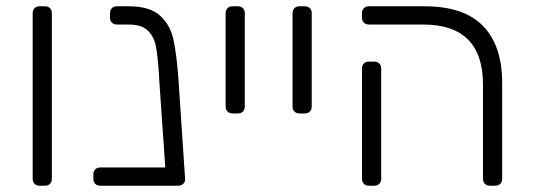

<svg xmlns="http://www.w3.org/2000/svg" viewBox="-20 -591 1696 611"><path d="M84 -22V-549Q84 -559 90 -565Q96 -571 106 -571H123Q133 -571 139 -565Q145 -559 145 -549V-22Q145 -12 139 -6Q133 0 123 0H106Q96 0 90 -6Q84 -12 84 -22Z M569 -19Q569 -11 562.5 -5.5Q556 0 547 0H530H299Q289 0 283 -6Q277 -12 277 -22V-36Q277 -46 283 -52Q289 -58 299 -58H506L487 -332L486 -353Q482 -413 476 -444Q470 -475 450 -494Q430 -513 389 -513H352Q342 -513 336 -519Q330 -525 330 -535V-549Q330 -559 336 -565Q342 -571 352 -571H389Q456 -571 488.5 -542Q521 -513 531.5 -467Q542 -421 548 -337L569 -22Z M698 -252V-549Q698 -559 704 -565Q710 -571 720 -571H737Q747 -571 753 -565Q759 -559 759 -549V-252Q759 -242 753 -236Q747 -230 737 -230H720Q710 -230 704 -236Q698 -242 698 -252Z M911 -252V-549Q911 -559 917 -565Q923 -571 933 -571H950Q960 -571 966 -565Q972 -559 972 -549V-252Q972 -242 966 -236Q960 -230 950 -230H933Q923 -230 917 -236Q911 -242 911 -252Z M1517 -22V-322Q1517 -513 1326 -513H1154Q1144 -513 1138 -519Q1132 -525 1132 -535V-549Q1132 -559 1138 -565Q1144 -571 1154 -571H1331Q1456 -571 1517 -508.5Q1578 -446 1578 -327V-22Q1578 -12 1572 -6Q1566 0 1556 0H1539Q1529 0 1523 -6Q1517 -12 1517 -22ZM1132 -22V-373Q1132 -383 1138 -389Q1144 -395 1154 -395H1171Q1181 -395 1187 -389Q1193 -383 1193 -373V-22Q1193 -12 1187 -6Q1181 0 1171 0H1154Q1144 0 1138 -6Q1132 -12 1132 -22Z"/></svg>

Font: Rubik
Style: Regular
Weight: 300
Designer: Hubert & Fischer
Foundry: Hubert & Fischer
Version: Version 1.100